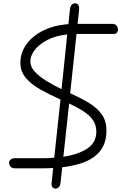

<svg xmlns="http://www.w3.org/2000/svg" viewBox="-20 -1024 738 1168"><path d="M232 0H73.5Q54 0 45.5 -9Q37 -18 35.5 -31Q34.5 -43 43.5 -52.2Q52.5 -61.5 68 -61.5H228Q249.5 -61.5 270 -62.2Q290.5 -63 310 -64.5L348 -418.5Q283.5 -447.5 227.8 -478.5Q172 -509.5 138 -549Q104 -588.5 104 -641.5Q104 -702.5 140 -753.5Q176 -804.5 241.5 -837.5Q307 -870.5 396 -877L405.5 -967.5Q408 -988 417 -996Q426 -1004 437 -1004Q448.5 -1004 456 -994.2Q463.5 -984.5 461 -962.5L452 -879H659.5Q679 -879 687.5 -870Q696 -861 697.5 -848Q698.5 -835.5 692.2 -826.5Q686 -817.5 672.5 -817.5H445.5L407 -457Q471 -428 520.8 -398Q570.5 -368 599 -328.2Q627.5 -288.5 627.5 -229Q627.5 -174.5 608 -135.5Q588.5 -96.5 552.8 -70.2Q517 -44 467.8 -28.8Q418.5 -13.5 358.5 -6.5L348 89.5Q346 106.5 337.2 115Q328.5 123.5 318 123.5Q306.5 123.5 299.2 115Q292 106.5 294 88L303.5 -2Q286.5 -1 268.5 -0.5Q250.5 0 232 0ZM164.5 -649.5Q164.5 -618 191.2 -588.5Q218 -559 261.5 -532.2Q305 -505.5 354.5 -481.5L389 -814.5Q318 -807 267.8 -780.8Q217.5 -754.5 191 -719.5Q164.5 -684.5 164.5 -649.5ZM365.5 -70.5Q456.5 -84 511.2 -120.5Q566 -157 566 -222.5Q566 -264 545.2 -293.8Q524.5 -323.5 487.2 -347.5Q450 -371.5 400.5 -394.5Z"/></svg>

Font: Edu NSW ACT Cursive
Style: Regular
Weight: 400
Designer: Tina and Corey Anderson, Eben Sorkin, Mirko Velimirovic
Foundry: Sorkin Type Co.
Version: Version 2.000